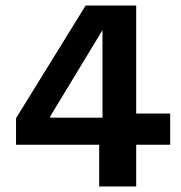

<svg xmlns="http://www.w3.org/2000/svg" viewBox="-20 -675 654 695"><path d="M339 -151H38V-247L290 -655H473V-264H596V-151H473V0H339ZM351 -249V-566L162 -254V-249Z"/></svg>

Font: Intel One Mono
Style: Bold
Weight: 700
Monospace: yes
Designer: Fred Shallcrass
Foundry: Frere-Jones Type LLC
Version: Version 1.400;hotconv 1.1.0;makeotfexe 2.6.0;FJTRelease1.4